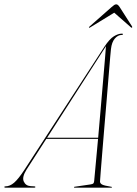

<svg xmlns="http://www.w3.org/2000/svg" viewBox="-67 -865 630 885"><path d="M55.5 -83.5Q33.5 -48.5 42.5 -28.5Q51.5 -8.5 74 -7L91 -6Q96 -6 96 -3Q96 0 91 0H-42Q-47 0 -47 -3Q-47 -6 -42 -6Q-21.5 -6 -1.8 -23Q18 -40 46 -83L414.5 -650Q438 -685.5 458 -697.8Q478 -710 495 -710Q500.5 -710 499.5 -707Q499.5 -704 494.5 -704Q476.5 -704 462.2 -687.2Q448 -670.5 444.5 -639Q444 -637 441.2 -604.8Q438.5 -572.5 434.2 -520.2Q430 -468 424.8 -405.8Q419.5 -343.5 414.2 -280.5Q409 -217.5 404.5 -163.2Q400 -109 397.2 -72.8Q394.5 -36.5 394 -29Q393.5 -21 402.2 -15.2Q411 -9.5 446 -4Q449 -4 449 -2Q449 0 446 0H277Q274 0 274 -2Q274 -4 276 -4L350.5 -15Q360.5 -16.5 363.2 -19.5Q366 -22.5 367 -30Q368 -40 373 -95Q378 -150 385 -225H146.5ZM417.5 -646 150 -230H385.5Q391 -292.5 396.8 -360Q402.5 -427.5 407.8 -488.5Q413 -549.5 416.8 -593.5Q420.5 -637.5 421.5 -653Q421 -651.5 420 -649.8Q419 -648 417.5 -646ZM541.5 -737.5Q539.5 -736 536 -739.5L459.5 -806.5L350 -739.5Q344.5 -736 343.5 -737.5Q341.5 -739.5 346.5 -743.5L447.5 -832.5Q454.5 -838.5 459.2 -841.8Q464 -845 469 -845Q476.5 -845 484.5 -832.5L541.5 -743.5Q543.5 -739.5 541.5 -737.5Z"/></svg>

Font: Fraunces 144pt Thin
Style: Italic
Weight: 100
Italic angle: -16°
Version: Version 1.000;[b76b70a41]